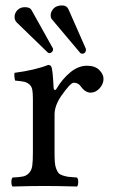

<svg xmlns="http://www.w3.org/2000/svg" viewBox="-20 -679 412 701"><path d="M179.2 -261.2V-122.1Q179.2 -100.6 180.2 -86.9Q181.2 -73.2 185.3 -62.7Q189.5 -52.2 193.8 -47.1Q198.2 -42 209.2 -38.3Q220.2 -34.7 230.5 -33.4Q240.7 -32.2 261.2 -30.8Q265.6 -26.4 265.6 -14.4Q265.6 -2.4 261.2 2Q190.9 0 140.1 0Q96.2 0 25.9 2Q21.5 -2.4 21.5 -14.4Q21.5 -26.4 25.9 -30.8Q52.2 -32.2 64.2 -34.7Q76.2 -37.1 85.7 -46.9Q95.2 -56.6 97.7 -73.2Q100.1 -89.8 100.1 -122.1V-316.9Q100.1 -339.4 97.9 -351.3Q95.7 -363.3 87.4 -370.6Q79.1 -377.9 68.6 -380.4Q58.1 -382.8 35.2 -384.8Q33.7 -389.6 32.7 -398.9Q31.7 -408.2 33.2 -413.1Q107.9 -422.9 155.8 -441.9Q165 -441.9 168 -434.1Q172.4 -424.8 175.8 -357.9Q175.8 -353 179.2 -350.8Q182.6 -348.6 187 -356Q207 -390.1 236.3 -414.6Q265.6 -439 297.9 -439Q326.7 -439 342.3 -423.6Q357.9 -408.2 357.9 -391.1Q357.9 -372.1 343.5 -356.4Q329.1 -340.8 311 -340.8Q291 -340.8 274.9 -363.8Q265.6 -377 249 -377Q237.3 -377 203.1 -328.1Q179.2 -292.5 179.2 -261.2ZM165 -623Q165 -636.2 175.5 -647.7Q186 -659.2 207 -659.2Q223.6 -659.2 230 -645L293 -502Q293.9 -499 293.9 -496.1Q293.9 -492.2 290.5 -487.5Q287.1 -482.9 279.8 -482.9Q275.9 -482.9 272.9 -485.8L170.9 -606.9Q165 -612.8 165 -623ZM33.2 -617.2Q33.2 -631.3 43.7 -642.1Q54.2 -652.8 70.8 -652.8Q89.4 -652.8 95.2 -642.1L172.9 -502.9Q173.8 -502 173.8 -499Q173.8 -492.7 169.2 -488.8Q164.6 -484.9 161.1 -484.9Q156.7 -484.9 153.8 -487.8L40 -598.1Q33.2 -606.4 33.2 -617.2Z"/></svg>

Font: Common Serif
Style: Regular
Weight: 400
Designer: Philipp H. Poll, Khaled Hosny
Foundry: Stefan Peev, Context Ltd.
Version: Version 1.026